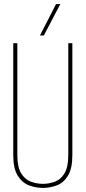

<svg xmlns="http://www.w3.org/2000/svg" viewBox="-20 -912 420 942"><path d="M45 -152V-700H65V-152Q65 -92 84 -61.5Q103 -31 132 -20.5Q161 -10 191 -10Q220 -10 249 -20.5Q278 -31 296.5 -61.5Q315 -92 315 -152V-700H335V-152Q335 -85 313.5 -50Q292 -15 258.5 -2.5Q225 10 191 10Q156 10 122.5 -2.5Q89 -15 67 -50Q45 -85 45 -152ZM176 -738 255 -892H276L195 -738Z"/></svg>

Font: Georama Condensed Thin
Style: Regular
Weight: 100
Width: 3
Designer: Jean-Baptiste Levee
Foundry: Production Type
Version: Version 1.000